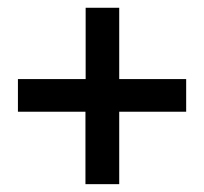

<svg xmlns="http://www.w3.org/2000/svg" viewBox="-20 -588 528 497"><path d="M201.2 -111.3V-298.8H26.4V-383.3H201.7V-567.9H288.6V-383.3H461.9V-298.8H288.6V-111.3Z"/></svg>

Font: Comme
Style: Regular
Weight: 400
Designer: Vernon Adams
Foundry: Vernon Adams
Version: Version 1.000;gftools[0.9.27]